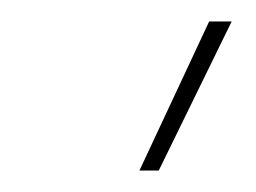

<svg xmlns="http://www.w3.org/2000/svg" viewBox="-20 -717 239 179"><path d="M110 -558 175 -697H196L128 -558Z"/></svg>

Font: Hanken Grotesk Thin
Style: Italic
Weight: 250
Italic angle: -8°
Designer: Alfredo Marco Pradil
Foundry: Hanken Design Co.
Version: Version 3.013